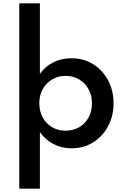

<svg xmlns="http://www.w3.org/2000/svg" viewBox="-20 -880 764 1160"><path d="M96.5 260H221V-82Q251.5 -38 301 -11Q350.5 16 411 16Q485.5 16 543 -20Q600.5 -56 633.2 -117.8Q666 -179.5 666 -256Q666 -333 633.2 -394.5Q600.5 -456 543 -492Q485.5 -528 411 -528Q350.5 -528 301.2 -503Q252 -478 221 -433.5V-860H96.5ZM376 -90.5Q330 -90.5 294.2 -111.8Q258.5 -133 238 -170.5Q217.5 -208 217.5 -256Q217.5 -305 238.5 -342.2Q259.5 -379.5 295.5 -400.5Q331.5 -421.5 376 -421.5Q421.5 -421.5 457.5 -400.5Q493.5 -379.5 514.5 -342.2Q535.5 -305 535.5 -256Q535.5 -208 515.2 -170.5Q495 -133 459 -111.8Q423 -90.5 376 -90.5Z"/></svg>

Font: Spartan SemiBold
Style: Regular
Weight: 600
Designer: Matt Bailey, Mirko Velimirovic
Foundry: Matt Bailey
Version: Version 1.003; ttfautohint (v1.8.3)